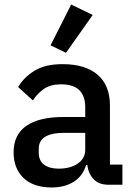

<svg xmlns="http://www.w3.org/2000/svg" viewBox="-20 -815 589 847"><path d="M459 0Q416 0 393 -24.5Q370 -49 365 -87H360Q345 -38 305 -13Q265 12 208 12Q127 12 83.5 -30Q40 -72 40 -143Q40 -221 96.5 -260Q153 -299 262 -299H356V-343Q356 -391 330 -417Q304 -443 249 -443Q203 -443 174 -423Q145 -403 125 -372L60 -431Q86 -475 133 -503.5Q180 -532 256 -532Q357 -532 411 -485Q465 -438 465 -350V-89H520V0ZM239 -71Q290 -71 323 -93.5Q356 -116 356 -154V-229H264Q151 -229 151 -159V-141Q151 -106 174.5 -88.5Q198 -71 239 -71ZM271 -582 203 -615 294 -795 389 -749Z"/></svg>

Font: IBM Plex Sans Arabic Medm
Style: Regular
Weight: 500
Designer: Mike Abbink, Paul van der Laan, Pieter van Rosmalen, Wael Morcos, Khajak Apelian
Foundry: Bold Monday
Version: Version 1.005